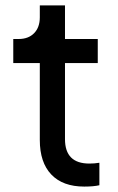

<svg xmlns="http://www.w3.org/2000/svg" viewBox="-20 -683 436 709"><path d="M127 -166V-450H29V-539H49Q85 -539 106 -560.5Q127 -582 127 -619V-663H220V-539H341V-450H220V-169Q220 -79 310 -79Q329 -79 347 -82V1Q326 6 291 6Q212 6 169.5 -38.5Q127 -83 127 -166Z"/></svg>

Font: Evergrow Sans 
Style: Medium
Weight: 500
Foundry: 10Web
Version: Version 1.000